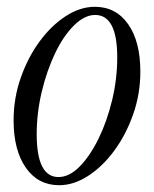

<svg xmlns="http://www.w3.org/2000/svg" viewBox="-20 -536 454 565"><path d="M154 9Q92 9 56 -42.5Q20 -94 20 -182Q20 -247 41 -307Q62 -367 96.5 -414Q131 -461 173.5 -488.5Q216 -516 259 -516Q321 -516 357 -465Q393 -414 393 -325Q393 -260 372 -200Q351 -140 316.5 -93Q282 -46 239.5 -18.5Q197 9 154 9ZM152 -15Q184 -15 214.5 -46Q245 -77 270 -128Q295 -179 310 -241.5Q325 -304 325 -367Q325 -492 260 -492Q229 -492 198 -461.5Q167 -431 142.5 -380Q118 -329 103 -266.5Q88 -204 88 -141Q88 -15 152 -15Z"/></svg>

Font: Instrument Serif
Style: Italic
Weight: 400
Italic angle: -13°
Designer: Rodrigo Fuenzalida
Foundry: fragTYPE
Version: Version 1.000; ttfautohint (v1.8.4.7-5d5b);gftools[0.9.27]